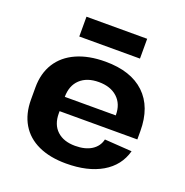

<svg xmlns="http://www.w3.org/2000/svg" viewBox="-132 -854 950 984"><g transform="rotate(20 343.0 -361.5)"><path d="M332 10Q244 10 181 -19Q118 -48 85 -103.5Q52 -159 52 -237V-303Q52 -380 87 -435.5Q122 -491 188 -520.5Q254 -550 345 -550Q484 -550 559 -479Q634 -408 634 -276V-231H181V-309H510L488 -279V-311Q488 -371 450.5 -405.5Q413 -440 349 -440Q284 -440 247 -405Q210 -370 210 -308V-219Q210 -158 246 -124.5Q282 -91 345 -91Q400 -91 434.5 -113Q469 -135 478 -174L627 -164Q604 -80 527 -35Q450 10 332 10ZM505 -733V-625H174V-733Z"/></g></svg>

Font: Pathway Extreme
Style: Bold
Weight: 700
Designer: Eduardo Rodriguez Tunni
Foundry: Eduardo Rodriguez Tunni
Version: Version 1.001;gftools[0.9.26]